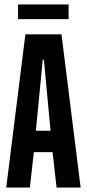

<svg xmlns="http://www.w3.org/2000/svg" viewBox="-20 -842 390 862"><path d="M8 0 94 -688H256L342 0H234L216 -159H132L114 0ZM141 -255H207L177 -574H172ZM61 -756V-822H288V-756Z"/></svg>

Font: Saira Ultra Condensed
Style: Bold
Weight: 700
Width: 1
Designer: Hector Gatti with collaboration of the Omnibus-Type team
Foundry: Omnibus-Type
Version: Version 1.001; ttfautohint (v1.8)